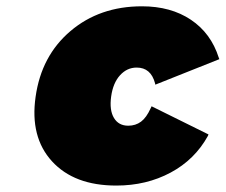

<svg xmlns="http://www.w3.org/2000/svg" viewBox="-20 -575 709 603"><path d="M91.8 -271Q109.9 -399.9 201.4 -477.5Q293 -555.2 425.8 -555.2Q516.6 -555.2 579.6 -512.9Q642.6 -470.7 667 -394L668.9 -389.2L467.8 -309.1L466.8 -314Q453.6 -362.8 409.2 -362.8Q378.9 -362.8 356.9 -338.6Q335 -314.5 329.1 -272Q323.2 -229 337.9 -204.6Q352.5 -180.2 382.8 -180.2Q405.8 -180.2 422.9 -192.9Q439.9 -205.6 453.1 -234.9L456.1 -241.2L634.8 -152.8L632.8 -147.9Q591.8 -73.7 515.9 -33Q439.9 7.8 345.2 7.8Q212.9 7.8 143.3 -68.4Q73.7 -144.5 91.8 -271Z"/></svg>

Font: Trueno UltraBlack
Style: Italic
Weight: 950
Designer: Julieta Ulanovsky
Foundry: Julieta Ulanovsky
Version: Version 3.001b | FøM Fix